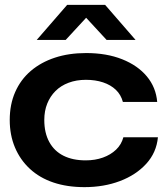

<svg xmlns="http://www.w3.org/2000/svg" viewBox="-20 -760 685 789"><path d="M327 9Q256 9 199.5 -10Q143 -29 103 -66Q63 -103 41.5 -154Q20 -205 20 -267Q20 -331 42.5 -382Q65 -433 106.5 -468.5Q148 -504 205.5 -523Q263 -542 334 -542Q418 -542 482 -516.5Q546 -491 583.5 -446Q621 -401 626 -341H485Q477 -371 456 -391Q435 -411 403.5 -421.5Q372 -432 333 -432Q294 -432 262 -420Q230 -408 208 -386Q186 -364 174 -334Q162 -304 162 -267Q162 -214 182.5 -176.5Q203 -139 241 -120Q279 -101 332 -101Q371 -101 403 -112.5Q435 -124 457 -145Q479 -166 487 -196H629Q623 -133 581 -87Q539 -41 473 -16Q407 9 327 9ZM131 -596 256 -740H412L537 -596H418L334 -687L250 -596Z"/></svg>

Font: Mona Sans Expanded SemiBold
Style: Regular
Weight: 600
Width: 7
Designer: Deni Anggara
Foundry: GitHub
Version: Version 2.000